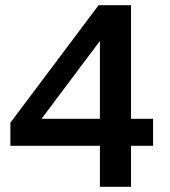

<svg xmlns="http://www.w3.org/2000/svg" viewBox="-20 -720 655 740"><path d="M365 0V-158H20V-247L360 -700H485V-262H570V-158H485V0ZM140 -262H365V-562Z"/></svg>

Font: Golos Text Medium
Style: Regular
Weight: 500
Designer: A.Korolkova, Vitaly Kuzmin
Foundry: ParaType Ltd
Version: Version 2.004